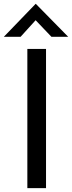

<svg xmlns="http://www.w3.org/2000/svg" viewBox="-38 -977 374 997"><path d="M104 -723H201V0H104ZM229 -786 147 -872 69 -786H-18L147 -957H148L316 -786Z"/></svg>

Font: Synthetic
Style: Regular
Weight: 400
Designer: Santiago Orozco
Foundry: Typemade
Version: Version 2.000; ttfautohint (v1.8.4.7-5d5b)